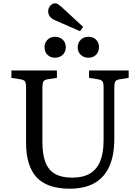

<svg xmlns="http://www.w3.org/2000/svg" viewBox="-20 -1130 845 1164"><path d="M403 14Q336 14 285.5 -3Q235 -20 203 -54Q171 -88 154.5 -140.5Q138 -193 138 -263V-602Q138 -627 131.5 -636.5Q125 -646 105 -649L49 -658V-703H325V-658L267 -649Q249 -646 243 -635.5Q237 -625 237 -598V-270Q237 -194 255.5 -146Q274 -98 314 -75.5Q354 -53 418 -53Q483 -53 524.5 -77.5Q566 -102 587 -151.5Q608 -201 608 -277V-602Q608 -627 601.5 -636.5Q595 -646 575 -649L520 -658V-703H760V-658L704 -649Q685 -646 679 -636Q673 -626 673 -598V-288Q673 -188 642.5 -120.5Q612 -53 552 -19.5Q492 14 403 14ZM465 -941 314 -1007Q295 -1015 283.5 -1028.5Q272 -1042 272 -1062Q272 -1079 284 -1094.5Q296 -1110 315 -1110Q324 -1110 332.5 -1104Q341 -1098 354 -1087L484 -967ZM516 -780Q488 -780 469.5 -797.5Q451 -815 451 -843Q451 -871 469.5 -889Q488 -907 516 -907Q545 -907 562.5 -889.5Q580 -872 580 -844Q580 -816 562.5 -798Q545 -780 516 -780ZM313 -780Q286 -780 268 -797.5Q250 -815 250 -843Q250 -871 268 -889Q286 -907 313 -907Q342 -907 360.5 -889.5Q379 -872 379 -844Q379 -816 360.5 -798Q342 -780 313 -780Z"/></svg>

Font: Literata 18pt
Style: Regular
Weight: 400
Designer: Latin by Veronika Burian and Jose Scaglione. Greek by Irene Vlachou. Cyrillic by Vera Evstafieva.
Foundry: TypeTogether
Version: Version 3.103;gftools[0.9.29]